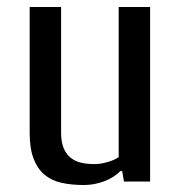

<svg xmlns="http://www.w3.org/2000/svg" viewBox="-20 -520 515 550"><path d="M320 -500H410V0H335L330 -30H325Q306 -11 278 -0.5Q250 10 220 10Q184 10 155.5 3.5Q127 -3 107 -20Q87 -37 76 -66Q65 -95 65 -140V-500H155V-140Q155 -114 162 -96.5Q169 -79 182 -68.5Q195 -58 212 -54Q229 -50 250 -50Q269 -50 289 -56Q309 -62 320 -70Z"/></svg>

Font: Cuprum
Style: Regular
Weight: 400
Designer: Jovanny Lemonad
Foundry: Jovanny Lemonad
Version: Version 1.002